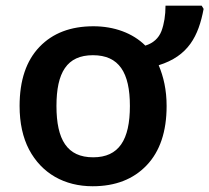

<svg xmlns="http://www.w3.org/2000/svg" viewBox="-20 -644 735 674"><path d="M564.9 -272C564.9 -328.1 554.2 -374.5 537.1 -415C641.1 -447.3 676.8 -517.1 694.8 -612.8L688 -624H561C561 -590.3 556.2 -560.5 546.9 -535.2C537.1 -509.8 518.1 -492.7 490.2 -483.9C445.8 -528.3 379.9 -551.8 308.1 -551.8C228 -551.8 165 -527.8 118.7 -479.5C72.3 -431.2 48.8 -362.3 48.8 -272C48.8 -211.9 60.1 -161.1 82 -119.1C126.5 -35.2 206.1 9.8 305.2 9.8C384.8 9.8 448.2 -14.6 495.1 -64C541.5 -112.8 564.9 -182.1 564.9 -272ZM178.2 -272C178.2 -389.2 214.8 -450.2 306.2 -450.2C397.9 -450.2 436 -389.2 436 -272C436 -153.3 397.5 -91.8 307.1 -91.8C215.8 -91.8 178.2 -153.3 178.2 -272Z"/></svg>

Font: Noto Reveo Sans
Style: Regular
Weight: 600
Designer: Monotype Design Team
Foundry: Monotype Imaging Inc.
Version: Version 2.007